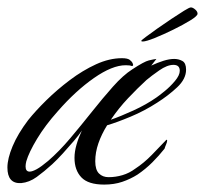

<svg xmlns="http://www.w3.org/2000/svg" viewBox="-39 -493 553 518"><path d="M242 5Q199 5 180.5 -14.5Q162 -34 162 -67Q162 -84 167.5 -103Q173 -122 182 -141Q175 -130 160.5 -113Q146 -96 130.5 -79Q115 -62 102 -50Q80 -30 60 -15.5Q40 -1 18 1Q-19 3 -19 -41Q-19 -65 -5 -98.5Q9 -132 37 -169Q57 -194 86 -222.5Q115 -251 149.5 -277Q184 -303 220 -319.5Q256 -336 290 -336Q305 -336 311 -331.5Q317 -327 319 -322Q321 -318 319.5 -316Q318 -314 316 -315Q312 -317 300 -317Q264 -317 214.5 -282.5Q165 -248 117 -193Q83 -155 61 -118.5Q39 -82 32 -58Q30 -50 30 -44Q30 -30 41 -30Q48 -30 60 -36.5Q72 -43 91 -59Q121 -85 150.5 -120Q180 -155 209 -191.5Q238 -228 265.5 -259Q293 -290 318 -306Q350 -327 362.5 -330Q375 -333 383 -334L369 -316Q386 -324 402 -329Q418 -334 431 -334Q443 -334 453 -328.5Q463 -323 463 -305Q463 -280 439 -257.5Q415 -235 385 -216Q351 -194 314 -178.5Q277 -163 250 -155Q235 -131 226.5 -106.5Q218 -82 218 -58Q218 -35 228 -25Q238 -15 254 -15Q273 -15 291.5 -20.5Q310 -26 326 -38Q349 -53 370.5 -75Q392 -97 410 -116Q412 -116 412 -114Q412 -110 409 -103Q406 -96 405 -92Q390 -73 372 -55Q354 -37 332 -22Q313 -10 291 -2.5Q269 5 242 5ZM260 -170Q286 -179 321 -195Q356 -211 383 -230Q389 -234 404.5 -246.5Q420 -259 433 -274.5Q446 -290 446 -302Q446 -318 429 -318Q412 -318 390.5 -303Q369 -288 356 -277Q332 -255 306.5 -228Q281 -201 260 -170ZM346 -381Q342 -381 342 -383Q342 -384 354.5 -393.5Q367 -403 385.5 -416Q404 -429 423.5 -442Q443 -455 457.5 -464Q472 -473 476 -473Q481 -473 487.5 -467.5Q494 -462 494 -456Q494 -450 474.5 -438Q455 -426 428.5 -413Q402 -400 378.5 -390.5Q355 -381 346 -381Z"/></svg>

Font: Luxurious Script
Style: Regular
Weight: 400
Designer: Robert E. Leuschke
Foundry: Robert E. Leuschke
Version: Version 1.010; ttfautohint (v1.8.3)